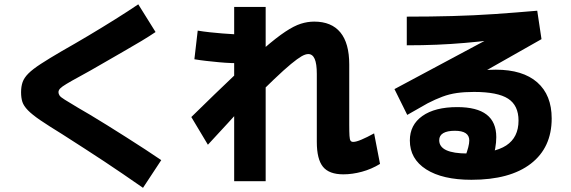

<svg xmlns="http://www.w3.org/2000/svg" viewBox="-20 -827 2680 901"><path d="M651.1 54.4Q600 18.9 556.1 -11.1Q512.2 -41.1 469.4 -69.4Q426.7 -97.8 378.3 -128.9Q330 -160 271.1 -197.8Q207.8 -236.7 169.4 -262.8Q131.1 -288.9 111.1 -309.4Q91.1 -330 85 -348.9Q78.9 -367.8 78.9 -394.4Q78.9 -421.1 86.1 -441.7Q93.3 -462.2 113.3 -482.2Q133.3 -502.2 171.7 -527.2Q210 -552.2 271.1 -587.8Q330 -621.1 394.4 -659.4Q458.9 -697.8 520 -736.1Q581.1 -774.4 628.9 -806.7L710 -676.7Q682.2 -657.8 643.3 -634.4Q604.4 -611.1 561.7 -586.7Q518.9 -562.2 477.8 -538.3Q436.7 -514.4 404.4 -496.1Q372.2 -477.8 353.3 -467.8Q314.4 -446.7 292.2 -433.3Q270 -420 262.2 -411.7Q254.4 -403.3 254.4 -394.4Q254.4 -386.7 259.4 -378.9Q264.4 -371.1 284.4 -358.9Q304.4 -346.7 346.7 -321.1Q366.7 -310 402.8 -288.3Q438.9 -266.7 482.8 -239.4Q526.7 -212.2 572.8 -182.8Q618.9 -153.3 661.7 -125.6Q704.4 -97.8 736.7 -75.6Z M1466.7 -161.1V-480Q1466.7 -527.8 1456.7 -550.6Q1446.7 -573.3 1426.7 -573.3Q1413.3 -573.3 1395 -562.8Q1376.7 -552.2 1345.6 -526.7Q1314.4 -501.1 1265 -453.9Q1215.6 -406.7 1142.2 -333.3H1125.6Q1092.2 -295.6 1049.4 -249.4Q1006.7 -203.3 955.6 -147.8L877.8 -277.8Q994.4 -392.2 1077.8 -471.1Q1161.1 -550 1219.4 -600.6Q1277.8 -651.1 1318.9 -678.3Q1360 -705.6 1391.7 -715.6Q1423.3 -725.6 1454.4 -725.6Q1535.6 -725.6 1577.2 -675Q1618.9 -624.4 1618.9 -524.4V-241.1Q1618.9 -207.8 1620 -190Q1621.1 -172.2 1625 -166.7Q1628.9 -161.1 1637.8 -161.1Q1651.1 -161.1 1676.1 -171.7Q1701.1 -182.2 1735.6 -201.1L1763.3 -57.8Q1723.3 -33.3 1678.3 -21.1Q1633.3 -8.9 1591.1 -8.9Q1524.4 -8.9 1495.6 -44.4Q1466.7 -80 1466.7 -161.1ZM1078.9 23.3V-794.4H1226.7V23.3ZM1121.1 -530Q1095.6 -530 1066.1 -531.1Q1036.7 -532.2 1007.2 -535Q977.8 -537.8 948.3 -541.1Q918.9 -544.4 892.2 -548.9L907.8 -683.3Q934.4 -678.9 964.4 -675.6Q994.4 -672.2 1023.9 -670Q1053.3 -667.8 1082.2 -666.1Q1111.1 -664.4 1137.8 -664.4Z M1903.3 -167.8Q1903.3 -241.1 1962.2 -282.8Q2021.1 -324.4 2125.6 -324.4Q2217.8 -324.4 2263.3 -289.4Q2308.9 -254.4 2308.9 -183.3Q2308.9 -158.9 2303.9 -130.6Q2298.9 -102.2 2288.9 -76.7L2162.2 -90Q2172.2 -115.6 2177.2 -135Q2182.2 -154.4 2182.2 -167.8Q2182.2 -213.3 2114.4 -213.3Q2078.9 -213.3 2060 -202.2Q2041.1 -191.1 2041.1 -168.9Q2041.1 -137.8 2074.4 -122.2Q2107.8 -106.7 2173.3 -106.7Q2297.8 -106.7 2355.6 -144.4Q2413.3 -182.2 2413.3 -261.1Q2413.3 -332.2 2364.4 -363.9Q2315.6 -395.6 2204.4 -395.6Q2160 -395.6 2124.4 -390.6Q2088.9 -385.6 2056.1 -373.3Q2023.3 -361.1 1986.7 -342.2L1891.1 -287.8L1831.1 -408.9L2290 -654.4V-638.9Q2225.6 -631.1 2161.1 -625.6Q2096.7 -620 2030 -617.2Q1963.3 -614.4 1888.9 -614.4V-748.9Q2001.1 -748.9 2102.8 -751.7Q2204.4 -754.4 2301.7 -761.1Q2398.9 -767.8 2501.1 -776.7L2521.1 -643.3L2054.4 -378.9L1976.7 -451.1Q2010 -461.1 2052.2 -470Q2094.4 -478.9 2140.6 -485.6Q2186.7 -492.2 2230 -496.1Q2273.3 -500 2306.7 -500Q2433.3 -500 2501.1 -440.6Q2568.9 -381.1 2568.9 -271.1Q2568.9 -134.4 2471.1 -58.9Q2373.3 16.7 2192.2 16.7Q2056.7 16.7 1980 -32.2Q1903.3 -81.1 1903.3 -167.8Z"/></svg>

Font: Paperlogy 8 ExtraBold
Style: Regular
Weight: 800
Designer: redesigned by Lee Juim, glyphs from Gmarket Sans & Montserrat
Foundry: PT&
Version: Version 1.001